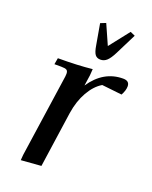

<svg xmlns="http://www.w3.org/2000/svg" viewBox="-126 -713 623 789"><g transform="rotate(20 186.0 -318.0)"><path d="M58.1 -411.1 63 -439Q149.4 -439 212.9 -445.8L210.9 -418L204.1 -371.1Q258.8 -452.1 344.2 -452.1Q372.1 -452.1 372.1 -428.2Q372.1 -410.2 359.9 -388.2L272 -397.9Q240.2 -378.9 217.3 -338.6Q194.3 -298.3 186 -244.1L150.9 0L63 6.8L64.9 -17.1L115.2 -363.8Q118.2 -380.9 118.2 -391.1Q118.2 -402.8 111.8 -407Q105.5 -411.1 87.9 -411.1ZM176.8 -633.8 200.2 -643.1 238.8 -556.2 307.1 -643.1 328.1 -633.8 282.2 -542Q268.6 -515.1 256.6 -504.2Q244.6 -493.2 229 -493.2Q213.4 -493.2 205.3 -503.9Q197.3 -514.6 192.9 -542Z"/></g></svg>

Font: Dihjauti
Style: Bold Italic
Weight: 700
Italic angle: -9°
Designer: T. Christopher White
Version: Version 3.0.0